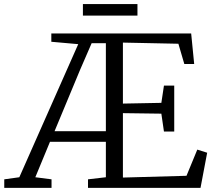

<svg xmlns="http://www.w3.org/2000/svg" viewBox="-52 -904 1025 924"><path d="M-31.5 0V-41L41 -51L324.5 -691.5L195 -703V-743H868L882.5 -596H835L806.5 -693.5L539.5 -699V-405.5L724.5 -409L737 -492H786.5V-271H737L724.5 -357L539.5 -359.5V-49.5L845.5 -58L897.5 -184L945 -169L913 0H371.5V-41L457.5 -51V-221.5H188.5L118 -51L196 -41V0ZM210.5 -272.5H457.5V-696H389L333 -567ZM609.5 -884.5V-829H347V-884.5Z"/></svg>

Font: Merriweather 24pt Light
Style: Regular
Weight: 300
Designer: Eben Sorkin
Foundry: Eben Sorkin
Version: Version 2.100